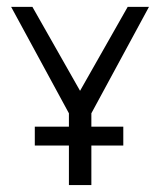

<svg xmlns="http://www.w3.org/2000/svg" viewBox="-20 -535 463 555"><path d="M80.6 -114.3V-168.9H179.2V-207.5L12.2 -515.1H73.7L211.4 -272.5L349.1 -515.1H410.6L244.1 -207.5V-168.9H336.4V-114.3H244.1V0H179.2V-114.3Z"/></svg>

Font: News Cycle
Style: Regular
Weight: 500
Version: Version 0.5.2